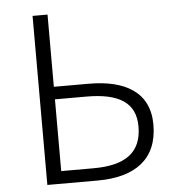

<svg xmlns="http://www.w3.org/2000/svg" viewBox="-54 -819 808 869"><g transform="rotate(-5 350.0 -384.0)"><path d="M126 -768V0H354C526 0 628 -74 628 -230C628 -378 518 -440 352 -440H194V-768ZM341 -57H194V-383H337C485 -383 560 -336 560 -228C560 -109 485 -57 341 -57Z"/></g></svg>

Font: Kawkab Mono Light
Style: Regular
Weight: 300
Monospace: yes
Designer: Abdullah Arif
Foundry: Abdullah Arif
Version: Version 1.000;PS 000.500;hotconv 1.0.88;makeotf.lib2.5.64775